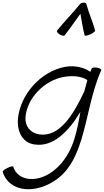

<svg xmlns="http://www.w3.org/2000/svg" viewBox="-32 -1042 764 1409"><path d="M442 -782C483 -834 519 -888 558 -941C569 -888 575 -834 589 -782C590 -777 608 -780 630 -790C651 -799 668 -812 666 -818C649 -884 619 -946 602 -1012C600 -1020 592 -1023 582 -1022C572 -1023 562 -1020 555 -1012C502 -946 440 -884 387 -818C382 -812 390 -799 405 -790C421 -780 437 -777 442 -782ZM641 -540C638 -532 634 -523 631 -515C582 -548 520 -563 449 -552C269 -521 117 -349 100 -173C91 -79 131 5 220 18C356 39 468 -72 558 -221C546 -154 534 -87 513 -20C486 66 438 151 361 211C246 302 99 290 65 181C63 176 45 179 24 190C3 200 -14 213 -12 219C33 370 236 390 397 264C489 192 532 85 565 -18C617 -188 637 -359 711 -527C714 -533 701 -541 682 -545C663 -549 645 -546 641 -540ZM255 -56C191 -66 150 -116 155 -182C166 -321 293 -453 438 -478C502 -488 565 -484 609 -454C601 -427 594 -400 587 -372C505 -196 402 -33 255 -56Z"/></svg>

Font: Nupuram Light Oblique
Style: Regular
Weight: 300
Designer: Santhosh Thottingal (santhosh.thottingal@gmail.com)
Foundry: SMC
Version: Version 1.000